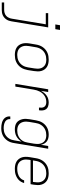

<svg xmlns="http://www.w3.org/2000/svg" viewBox="1015 -1762 970 3040"><g transform="rotate(90 1500.0 -242.0)"><path d="M19 215V177H138Q154 177 170.5 174Q187 171 202.5 163.5Q218 156 231.5 144Q245 132 254 117Q263 102 268.5 86Q274 70 276 54L365 -482H188V-520H414L318 60Q315 81 308 101.5Q301 122 288.5 141Q276 160 258.5 175Q241 190 221 199Q201 208 180 211.5Q159 215 138 215ZM367 -633 379 -707H454L442 -633Z M850 8Q850 8 850 8Q850 8 850 8H849Q819 8 790 2Q761 -4 736.5 -18.5Q712 -33 695.5 -56Q679 -79 671 -107Q663 -135 663 -165Q663 -195 668 -226L685 -326Q689 -353 698.5 -380Q708 -407 724.5 -431.5Q741 -456 764 -475.5Q787 -495 813.5 -507Q840 -519 868 -523.5Q896 -528 924 -528Q924 -528 924 -528Q924 -528 924 -528Q954 -528 983.5 -522Q1013 -516 1037 -501.5Q1061 -487 1078 -464Q1095 -441 1103 -413Q1111 -385 1110.5 -355Q1110 -325 1105 -294L1089 -194Q1084 -167 1074.5 -140Q1065 -113 1048.5 -88.5Q1032 -64 1009 -44.5Q986 -25 959.5 -13Q933 -1 905 3.5Q877 8 850 8ZM850 -30Q873 -30 896.5 -34.5Q920 -39 941.5 -49Q963 -59 982 -75.5Q1001 -92 1014.5 -112.5Q1028 -133 1035.5 -155.5Q1043 -178 1047 -201L1063 -301Q1067 -325 1067.5 -349Q1068 -373 1062.5 -395.5Q1057 -418 1044 -436.5Q1031 -455 1012.5 -467.5Q994 -480 970.5 -485Q947 -490 923 -490Q900 -490 877 -485.5Q854 -481 832 -471Q810 -461 791 -444.5Q772 -428 759 -407.5Q746 -387 738 -364.5Q730 -342 727 -319L710 -219Q706 -195 705.5 -171Q705 -147 711 -124.5Q717 -102 729.5 -83.5Q742 -65 761 -52.5Q780 -40 803 -35Q826 -30 850 -30Z M1308 0 1394 -520H1437L1418 -406Q1432 -432 1451 -455.5Q1470 -479 1494.5 -496Q1519 -513 1547.5 -520.5Q1576 -528 1604 -528Q1634 -528 1662.5 -519Q1691 -510 1708 -487.5Q1725 -465 1728 -435Q1731 -405 1726 -374H1683Q1686 -397 1684.5 -419Q1683 -441 1671.5 -458Q1660 -475 1640 -482.5Q1620 -490 1597 -490Q1573 -490 1548 -484Q1523 -478 1500.5 -464Q1478 -450 1460 -430Q1442 -410 1430 -387Q1418 -364 1410.5 -340Q1403 -316 1399 -291L1351 0Z M2011 223Q1987 223 1964 220.5Q1941 218 1919.5 211.5Q1898 205 1879 193.5Q1860 182 1846.5 165Q1833 148 1827 126Q1821 104 1824 80H1866Q1864 98 1869 114.5Q1874 131 1885 143.5Q1896 156 1910.5 164Q1925 172 1941.5 176.5Q1958 181 1975.5 183Q1993 185 2011 185Q2033 185 2056 180.5Q2079 176 2100.5 165.5Q2122 155 2140.5 138.5Q2159 122 2172 101.5Q2185 81 2192.5 59Q2200 37 2203 14L2222 -99Q2207 -73 2185.5 -52Q2164 -31 2138 -17Q2112 -3 2083.5 2.5Q2055 8 2028 8Q1999 8 1971 1.5Q1943 -5 1921.5 -21Q1900 -37 1886.5 -61Q1873 -85 1867 -112Q1861 -139 1862 -168Q1863 -197 1868 -226L1885 -326Q1889 -352 1898 -378.5Q1907 -405 1922 -429Q1937 -453 1959 -473Q1981 -493 2006.5 -505.5Q2032 -518 2059 -523Q2086 -528 2113 -528Q2142 -528 2170 -521Q2198 -514 2219.5 -497.5Q2241 -481 2254 -456.5Q2267 -432 2273 -405L2292 -520H2335L2245 21Q2241 48 2232 74.5Q2223 101 2206.5 125.5Q2190 150 2167.5 169.5Q2145 189 2119 201Q2093 213 2065.5 218Q2038 223 2011 223ZM2047 -30Q2069 -30 2091.5 -34.5Q2114 -39 2135.5 -49Q2157 -59 2175.5 -75Q2194 -91 2207 -111Q2220 -131 2227.5 -153Q2235 -175 2238 -197L2255 -297Q2259 -321 2259.5 -345Q2260 -369 2255 -391.5Q2250 -414 2238.5 -433.5Q2227 -453 2208.5 -466Q2190 -479 2167 -484.5Q2144 -490 2120 -490Q2098 -490 2075 -485.5Q2052 -481 2030 -470.5Q2008 -460 1989.5 -443.5Q1971 -427 1958 -406.5Q1945 -386 1937.5 -364Q1930 -342 1927 -319L1910 -219Q1906 -195 1905.5 -171.5Q1905 -148 1910.5 -125.5Q1916 -103 1928 -84Q1940 -65 1958.5 -52.5Q1977 -40 2000 -35Q2023 -30 2047 -30Z M2652 8Q2621 8 2591.5 2Q2562 -4 2538 -18.5Q2514 -33 2496.5 -56Q2479 -79 2471 -106.5Q2463 -134 2463 -164.5Q2463 -195 2468 -226L2485 -326Q2489 -353 2498.5 -380Q2508 -407 2524.5 -431.5Q2541 -456 2564 -475.5Q2587 -495 2613.5 -507Q2640 -519 2668 -523.5Q2696 -528 2724 -528Q2724 -528 2724 -528Q2724 -528 2724 -528Q2754 -528 2783.5 -522Q2813 -516 2837 -501.5Q2861 -487 2878 -464Q2895 -441 2903 -413Q2911 -385 2910.5 -355Q2910 -325 2905 -294L2896 -241H2514L2510 -219Q2506 -195 2505.5 -171Q2505 -147 2511 -124.5Q2517 -102 2530 -83.5Q2543 -65 2562 -52.5Q2581 -40 2604.5 -35Q2628 -30 2652 -30Q2670 -30 2688.5 -32Q2707 -34 2725.5 -39Q2744 -44 2761.5 -52.5Q2779 -61 2794 -74Q2809 -87 2820 -104Q2831 -121 2835 -139H2878Q2872 -116 2860 -94Q2848 -72 2830 -54.5Q2812 -37 2790 -24.5Q2768 -12 2745 -4.5Q2722 3 2698.5 5.5Q2675 8 2652 8ZM2860 -279 2863 -301Q2867 -325 2867.5 -349Q2868 -373 2862.5 -395.5Q2857 -418 2844 -436.5Q2831 -455 2812.5 -467.5Q2794 -480 2770.5 -485Q2747 -490 2723 -490Q2700 -490 2677 -485.5Q2654 -481 2632 -471Q2610 -461 2591 -444.5Q2572 -428 2559 -407.5Q2546 -387 2538 -364.5Q2530 -342 2527 -319L2520 -279Z"/></g></svg>

Font: Iosevka SS04 XLt Ex Obl
Style: Regular
Weight: 200
Width: 7
Italic angle: -9°
Monospace: yes
Designer: Belleve Invis
Foundry: Belleve Invis
Version: Version 19.0.0; ttfautohint (v1.8.4)